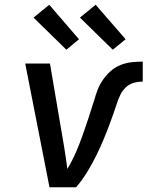

<svg xmlns="http://www.w3.org/2000/svg" viewBox="-20 -787 640 807"><path d="M300 0H188L86 -520H190L249 -173Q253 -149 256.5 -125Q260 -101 263 -77Q283 -110 298.5 -145.5Q314 -181 326.5 -216.5Q339 -252 351 -288Q363 -324 374 -360L375 -362Q381 -385 389.5 -407.5Q398 -430 412 -450.5Q426 -471 445 -488Q464 -505 487 -514Q510 -523 533.5 -525.5Q557 -528 580 -528V-444Q561 -444 542.5 -439Q524 -434 509 -420Q494 -406 485.5 -388Q477 -370 471 -351.5Q465 -333 458.5 -314.5Q452 -296 445.5 -278Q439 -260 432 -242Q425 -224 417.5 -206Q410 -188 402 -170Q394 -152 385 -134Q376 -116 366.5 -98.5Q357 -81 346.5 -64Q336 -47 324.5 -31Q313 -15 300 0ZM454 -578 316 -713 382 -767 508 -622ZM259 -578 121 -713 187 -767 312 -622Z"/></svg>

Font: Iosevka Aile Medium
Style: Italic
Weight: 500
Italic angle: -9°
Designer: Belleve Invis
Foundry: Belleve Invis
Version: Version 31.1.0; ttfautohint (v1.8.4)